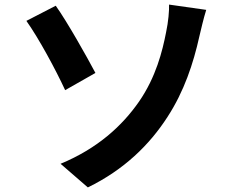

<svg xmlns="http://www.w3.org/2000/svg" viewBox="-20 -773 1040 837"><path d="M244 -59 363 44C521 -33 632 -142 710 -263C783 -375 823 -497 849 -614C856 -643 867 -692 879 -730L717 -753C718 -728 714 -678 704 -632C688 -550 660 -437 586 -330C513 -225 406 -126 244 -59ZM95 -682C149 -606 223 -469 264 -380L396 -455C359 -525 273 -678 223 -748L95 -682Z"/></svg>

Font: Source Han Sans SC Bold
Style: Regular
Weight: 700
Designer: Ryoko NISHIZUKA (kana & ideographs); Paul D. Hunt (Latin, Greek & Cyrillic); Wenlong ZHANG (bopomofo); Sandoll Communica
Foundry: Adobe Systems Incorporated
Version: Version 1.001;PS 1.001;hotconv 1.0.78;makeotf.lib2.5.61930